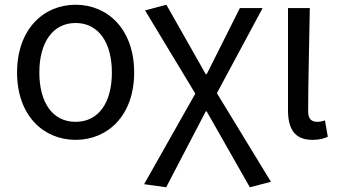

<svg xmlns="http://www.w3.org/2000/svg" viewBox="-20 -577 1435 810"><path d="M299 13C435 13 546 -90 546 -271C546 -453 435 -557 299 -557C163 -557 52 -453 52 -271C52 -90 163 13 299 13ZM299 -63C202 -63 146 -144 146 -271C146 -397 202 -480 299 -480C396 -480 452 -397 452 -271C452 -144 396 -63 299 -63Z M681 213 848 -107H852L1034 213L1123 190L895 -184L1088 -543H992L852 -264H848L682 -557L592 -533L804 -182L588 200Z M1298 13C1329 13 1348 7 1363 0L1351 -69C1339 -65 1328 -63 1318 -63C1295 -63 1280 -75 1280 -106C1280 -237 1285 -396 1287 -543H1195V-112C1195 -32 1224 13 1298 13Z"/></svg>

Font: Source Han Sans KR
Style: Regular
Weight: 400
Designer: Ryoko NISHIZUKA 西塚涼子 (kana, bopomofo & ideographs); Paul D. Hunt (Latin, Greek & Cyrillic); Sandoll Communications 산돌커뮤니
Foundry: Adobe
Version: Version 2.004;hotconv 1.0.118;makeotfexe 2.5.65603